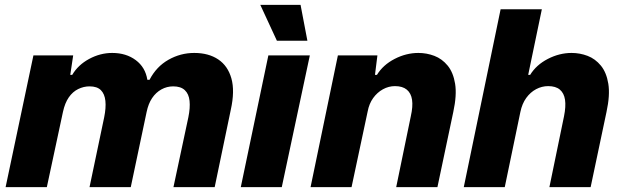

<svg xmlns="http://www.w3.org/2000/svg" viewBox="-20 -767 2546 787"><path d="M3 0 117 -540H280L268 -460H276Q300 -501 345.5 -525.5Q391 -550 440 -550Q497 -550 536.5 -520.5Q576 -491 584 -440H593Q621 -494 670.5 -522Q720 -550 776 -550Q835 -550 874.5 -523.5Q914 -497 928.5 -445.5Q943 -394 926 -317L860 0H691L752 -286Q760 -325 757 -353.5Q754 -382 737.5 -397.5Q721 -413 690 -413Q664 -413 641.5 -400.5Q619 -388 603.5 -365Q588 -342 581 -308L516 0H347L407 -286Q415 -325 412 -353.5Q409 -382 393.5 -397.5Q378 -413 347 -413Q323 -413 300.5 -402Q278 -391 262 -368Q246 -345 238 -308L172 0Z M967 0 1080 -540H1250L1135 0ZM1115 -600 1047 -747H1212L1240 -600Z M1253 0 1365 -540H1527L1517 -460H1525Q1550 -501 1597.5 -525.5Q1645 -550 1695 -550Q1729 -550 1760.5 -538Q1792 -526 1815 -498Q1838 -470 1845.5 -423.5Q1853 -377 1838 -308L1773 0H1604L1664 -291Q1673 -331 1669 -358Q1665 -385 1647.5 -399.5Q1630 -414 1599 -414Q1573 -414 1549.5 -401Q1526 -388 1509.5 -365Q1493 -342 1487 -310L1421 0Z M1881 0 2032 -729H2201L2145 -460H2153Q2178 -501 2225.5 -525.5Q2273 -550 2323 -550Q2357 -550 2388.5 -538Q2420 -526 2443 -498Q2466 -470 2473.5 -423.5Q2481 -377 2466 -308L2401 0H2232L2292 -291Q2300 -331 2296 -358Q2292 -385 2275 -399.5Q2258 -414 2227 -414Q2201 -414 2177.5 -401.5Q2154 -389 2137 -365.5Q2120 -342 2113 -308L2049 0Z"/></svg>

Font: Mona Sans ExtraLight ExtraBold
Style: Italic
Weight: 800
Italic angle: -11.6951°
Version: Version 2.000